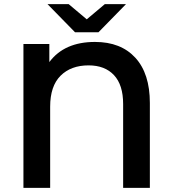

<svg xmlns="http://www.w3.org/2000/svg" viewBox="-20 -914 837 934"><path d="M709 -413V0H579V-408Q579 -501 534.5 -548.5Q490 -596 411 -596Q325 -596 274.5 -545.5Q224 -495 224 -395V0H94V-700H220V-612Q293 -710 442 -710Q568 -710 638.5 -633Q709 -556 709 -413ZM593 -894 459 -757H345L211 -894H314L402 -820L490 -894Z"/></svg>

Font: Montserrat Alternates SemiBold
Style: Regular
Weight: 600
Designer: Julieta Ulanovsky
Foundry: Julieta Ulanovsky
Version: Version 7.200